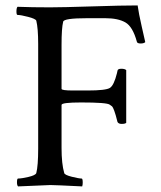

<svg xmlns="http://www.w3.org/2000/svg" viewBox="-20 -667 577 690"><path d="M201.2 -506.8V-347.7Q201.2 -341.8 242.2 -341.8H294.9Q360.4 -341.8 375 -351.1Q389.6 -360.4 400.4 -404.3Q401.4 -410.2 402.3 -413.1Q403.3 -419.9 416 -419.9Q428.7 -419.9 433.6 -415V-225.6Q429.7 -221.7 417 -221.7Q406.2 -221.7 402.3 -228.5Q395.5 -255.9 390.6 -269Q385.7 -282.2 382.8 -284.7Q379.9 -287.1 374 -291Q363.3 -298.8 271.5 -298.8Q201.2 -298.8 201.2 -290V-135.7Q201.2 -78.1 210.9 -44.9Q212.9 -38.1 238.3 -31.7Q263.7 -25.4 273.4 -25.4Q277.3 -25.4 277.3 -10.7Q277.3 -2.9 275.4 2.9Q177.7 -2 161.1 -2Q157.2 -2 44.9 2.9Q41 -1 41 -11.7Q41 -25.4 44.9 -25.4Q57.6 -25.4 82.5 -31.2Q107.4 -37.1 110.4 -44.9Q117.2 -71.3 117.2 -132.8V-508.8Q117.2 -565.4 110.4 -592.8Q107.4 -599.6 81.1 -606.4Q54.7 -613.3 43 -613.3Q39.1 -613.3 39.1 -626Q39.1 -638.7 43 -642.6Q93.8 -640.6 159.2 -640.6Q203.1 -640.6 311 -644Q418.9 -647.5 474.6 -647.5Q478.5 -619.1 489.3 -571.8Q500 -524.4 502 -515.6Q497.1 -510.7 485.4 -510.7Q472.7 -510.7 471.7 -517.6Q457 -571.3 430.7 -586.4Q404.3 -601.6 358.4 -601.6H293Q209 -601.6 207 -588.9Q201.2 -565.4 201.2 -506.8Z"/></svg>

Font: Crimson Text
Style: Roman
Weight: 400
Version: Version 0.13